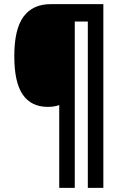

<svg xmlns="http://www.w3.org/2000/svg" viewBox="-20 -780 592 927"><path d="M479 127H404V-676H341V127H266V-273Q244 -264 210 -264Q131 -264 90 -323Q49 -382 49 -509Q49 -639 93.5 -699.5Q138 -760 225 -760H479Z"/></svg>

Font: Noto Sans Gurmukhi UI Condensed
Style: Bold
Weight: 700
Width: 3
Designer: Jelle Bosma - Monotype Design Team
Foundry: Monotype Imaging Inc.
Version: Version 2.004; ttfautohint (v1.8.4.7-5d5b)